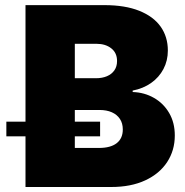

<svg xmlns="http://www.w3.org/2000/svg" viewBox="-20 -748 741 768"><path d="M82 0V-727.5H397.5Q480.5 -727.5 537.1 -704.8Q593.8 -682.1 622.6 -641.4Q651.4 -600.6 651.4 -545.9Q651.4 -505.4 633.8 -471.9Q616.2 -438.5 584.7 -416.3Q553.2 -394 510.7 -385.7V-379.9Q557.6 -378.4 595.9 -356.4Q634.3 -334.5 656.7 -295.9Q679.2 -257.3 679.2 -206.1Q679.2 -146.5 648.7 -99.9Q618.2 -53.2 561 -26.6Q503.9 0 424.8 0ZM279.3 -156.2H375.5Q422.4 -156.2 446.8 -175.3Q471.2 -194.3 471.2 -230Q471.2 -254.9 459.7 -272.2Q448.2 -289.6 427.5 -298.8Q406.7 -308.1 377.9 -308.1H279.3ZM279.3 -435.1H363.8Q388.7 -435.1 407.7 -443.1Q426.8 -451.2 437.5 -466.6Q448.2 -481.9 448.2 -503.9Q448.2 -536.6 425 -554.7Q401.9 -572.8 366.2 -572.8H279.3ZM5.4 -202.6V-261.2H380.4V-202.6Z"/></svg>

Font: Inter 18pt Black
Style: Regular
Weight: 900
Designer: Rasmus Andersson
Foundry: rsms
Version: Version 4.001;git-66647c0bb